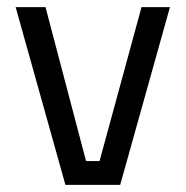

<svg xmlns="http://www.w3.org/2000/svg" viewBox="-20 -520 522 540"><path d="M164 0 24 -500H108L222 -67H260L378 -500H458L318 0Z"/></svg>

Font: Cairo Play
Style: Regular
Weight: 400
Designer: Mohamed Gaber, Accademia di Belle Arti di Urbino
Foundry: Kief Type Foundry, Accademia di Belle Arti di Urbino
Version: Version 3.119